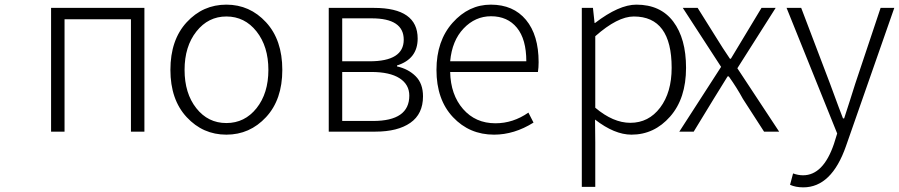

<svg xmlns="http://www.w3.org/2000/svg" viewBox="-20 -567 3872 827"><path d="M200 0V-533H602V0H544V-484H258V0Z M714 -266Q714 -395 784 -471Q854 -547 955 -547Q1056 -547 1126 -471Q1196 -395 1196 -266Q1196 -138 1126 -62.5Q1056 13 955 13Q854 13 784 -62.5Q714 -138 714 -266ZM955 -496Q877 -496 826 -431.5Q775 -367 775 -266Q775 -165 825.5 -101Q876 -37 955 -37Q1034 -37 1085 -101Q1136 -165 1136 -266Q1136 -367 1085 -431.5Q1034 -496 955 -496Z M1396 0V-533H1591Q1779 -533 1779 -401Q1779 -313 1690 -285V-281Q1739 -270 1770.5 -238.5Q1802 -207 1802 -152Q1802 -76 1747.5 -38Q1693 0 1597 0ZM1454 -303H1572Q1719 -303 1719 -396Q1719 -488 1581 -488H1454ZM1454 -46H1587Q1743 -46 1743 -155Q1743 -203 1701 -230Q1659 -257 1579 -257H1454Z M2108 13Q2002 13 1931 -62.5Q1860 -138 1860 -266Q1860 -391 1929.5 -469Q1999 -547 2094 -547Q2191 -547 2245.5 -481.5Q2300 -416 2300 -299Q2300 -276 2297 -257H1919Q1921 -159 1974.5 -97.5Q2028 -36 2114 -36Q2190 -36 2256 -82L2278 -39Q2195 13 2108 13ZM1919 -303H2247Q2247 -398 2206.5 -447.5Q2166 -497 2095 -497Q2027 -497 1977 -444.5Q1927 -392 1919 -303Z M2486 238V-533H2534L2541 -468H2543Q2646 -547 2721 -547Q2825 -547 2880 -474Q2935 -401 2935 -275Q2935 -143 2866.5 -65Q2798 13 2700 13Q2627 13 2543 -52L2544 46V238ZM2695 -38Q2774 -38 2823.5 -103.5Q2873 -169 2873 -275Q2873 -496 2710 -496Q2640 -496 2544 -411V-103Q2621 -38 2695 -38Z M2906 0 3086 -279 2921 -533H2985L3067 -402Q3092 -361 3124 -314H3128Q3134 -324 3181 -402L3260 -533H3321L3156 -273L3336 0H3271L3180 -141Q3154 -189 3119 -238H3114Q3104 -222 3084 -189.5Q3064 -157 3054 -141L2968 0Z M3440 240Q3407 240 3383 229L3396 180Q3418 188 3439 188Q3526 188 3572 53L3586 8L3368 -533H3431L3555 -207Q3602 -79 3611 -57H3616Q3625 -84 3641.5 -136Q3658 -188 3664 -207L3773 -533H3832L3624 62Q3562 240 3440 240Z"/></svg>

Font: NotoSansHansLight
Style: Regular
Weight: 300
Designer: Ryoko NISHIZUKA  (kana & ideographs); Paul D. Hunt (Latin, Greek & Cyrillic); Wenlong ZHANG  (bopomofo); Sandoll Communi
Foundry: Adobe Systems Incorporated
Version: Version 1.00;December 8, 2021;FontCreator 13.0.0.2675 64-bit